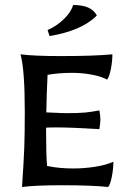

<svg xmlns="http://www.w3.org/2000/svg" viewBox="-20 -744 516 767"><path d="M79 -300Q79 -465 62 -527Q115 -520 223 -520Q356 -520 429 -527Q429 -500 423 -469Q417 -438 408 -426Q384 -439 346 -446Q308 -453 268 -453Q215 -453 170 -445Q166 -361 165 -295L190 -294Q228 -292 247 -292Q295 -292 320.5 -294.5Q346 -297 377 -303Q381 -283 381 -266Q381 -252 377 -228Q267 -235 205 -235Q176 -235 164 -234Q164 -125 168 -81Q216 -71 273 -71Q317 -71 361 -78Q405 -85 433 -98Q433 -71 427 -39.5Q421 -8 412 3Q348 -4 228 -4Q121 -4 68 3Q75 -101 77 -154.5Q79 -208 79 -300ZM170 -624Q207 -640 236 -668.5Q265 -697 272 -724Q309 -724 332 -714Q355 -704 367 -682Q306 -621 178 -600Z"/></svg>

Font: Mirza
Style: Regular
Weight: 400
Designer: Arabic design by Kourosh Beigpour, Latin design by Eduardo Tunni, engineering by Lasse Fister
Version: Version 1.0010g